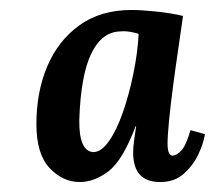

<svg xmlns="http://www.w3.org/2000/svg" viewBox="-20 -736 445 385"><path d="M244 -716Q262 -716 292 -713Q322 -710 347 -704Q343 -675 337.5 -638Q332 -601 327 -563Q322 -525 319 -494.5Q316 -464 316 -448Q316 -424 326 -424Q334 -424 343.5 -434Q353 -444 362 -475L391 -467Q388 -448 377.5 -426Q367 -404 348.5 -387.5Q330 -371 301 -371Q247 -371 247 -430Q247 -441 249 -455.5Q251 -470 253 -483H252Q226 -414 197.5 -392.5Q169 -371 140 -371Q106 -371 79.5 -399Q53 -427 53 -487Q53 -552 75 -603.5Q97 -655 139.5 -685.5Q182 -716 244 -716ZM221 -673Q184 -672 163 -628.5Q142 -585 139 -496Q138 -433 167 -431Q183 -431 198.5 -453Q214 -475 226.5 -511Q239 -547 247.5 -588.5Q256 -630 258 -668Q253 -670 242 -672Q231 -674 221 -673Z"/></svg>

Font: Lora SemiBold
Style: Italic
Weight: 600
Italic angle: -3°
Designer: Olga Karpushina, Alexei Vanyashin (Cyrillic)
Foundry: Cyreal
Version: Version 3.011; ttfautohint (v1.8.4.7-5d5b)